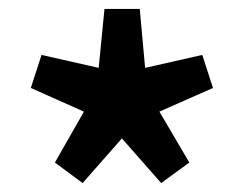

<svg xmlns="http://www.w3.org/2000/svg" viewBox="-20 -828 546 430"><path d="M165 -418 253 -518 341 -418 404 -464 337 -578 457 -631 433 -705 305 -676 293 -808H214L201 -676L73 -705L49 -631L168 -578L103 -464Z"/></svg>

Font: Kinto Sans
Style: Bold
Weight: 700
Designer: Authors: Ryoko NISHIZUKA  (kana & ideographs); Paul D. Hunt (Latin, Greek & Cyrillic); Wenlong ZHANG  (bopomofo); Sandol
Foundry: Adobe Systems Incorporated, ookami Inc.
Version: Version 0.001